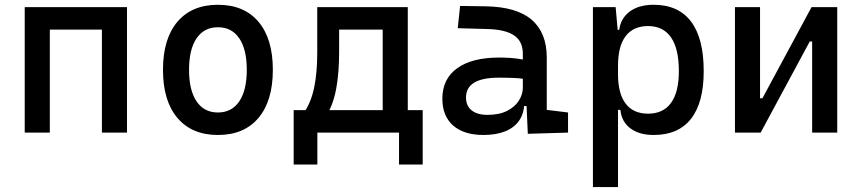

<svg xmlns="http://www.w3.org/2000/svg" viewBox="-20 -547 3556 792"><path d="M400.4 0V-517.6H503.9V0ZM82 0V-517.6H185.5V0ZM112.3 -424.8V-517.6H488.8V-424.8Z M878.9 9.8Q771.5 9.8 711.9 -60.5Q652.3 -130.9 652.3 -258.8Q652.3 -387.2 711.9 -457.3Q771.5 -527.3 878.9 -527.3Q986.8 -527.3 1046.1 -457.3Q1105.5 -387.2 1105.5 -258.8Q1105.5 -130.9 1046.1 -60.5Q986.8 9.8 878.9 9.8ZM878.9 -83Q936 -83 967 -128.9Q998 -174.8 998 -258.8Q998 -343.3 967 -388.9Q936 -434.6 878.9 -434.6Q821.8 -434.6 790.8 -388.9Q759.8 -343.3 759.8 -258.8Q759.8 -174.8 790.8 -128.9Q821.8 -83 878.9 -83Z M1327.1 -70.8 1234.4 -83Q1263.2 -125 1275.9 -185.8Q1288.6 -246.6 1288.6 -329.1V-517.6H1378.9V-332.5Q1378.9 -248 1367.2 -183.1Q1355.5 -118.2 1327.1 -70.8ZM1191.4 131.8V-63.5H1289.1V131.8ZM1626 131.8V-63.5H1723.6V131.8ZM1558.6 0V-517.6H1662.1V0ZM1338.4 -424.8V-517.6H1621.6V-424.8ZM1723.6 -92.8V0H1191.4V-92.8Z M2157.2 4.9 2150.4 -148.4 2136.7 -191.4V-325.2Q2136.7 -377 2100.3 -401.1Q2064 -425.3 1992.2 -427.2L1868.2 -430.7L1877.9 -522.5L1982.4 -521Q2110.8 -519 2173.1 -465.6Q2235.4 -412.1 2235.4 -309.6V-93.8L2323.2 -83V0ZM1974.6 9.8Q1893.6 9.8 1849.1 -29.3Q1804.7 -68.4 1804.7 -139.6Q1804.7 -221.7 1866 -265.6Q1927.2 -309.6 2039.1 -309.6Q2085.4 -309.6 2121.8 -304Q2158.2 -298.3 2186.5 -287.1L2165 -216.8Q2132.3 -224.1 2101.1 -225.3Q2069.8 -226.6 2037.1 -226.6Q1902.3 -226.6 1902.3 -144.5Q1902.3 -110.4 1925.5 -91.8Q1948.7 -73.2 1991.2 -73.2Q2039.6 -73.2 2072 -89.8Q2104.5 -106.4 2120.6 -132.3Q2136.7 -158.2 2136.7 -185.5V-242.2L2167 -109.4H2126L2142.6 -125Q2142.6 -80.1 2121.8 -50Q2101.1 -20 2063.5 -5.1Q2025.9 9.8 1974.6 9.8Z M2425.8 224.6V-517.6H2519.5L2529.3 -408.2V224.6ZM2676.3 9.8Q2616.7 9.8 2580.3 -17.6Q2543.9 -44.9 2539.1 -93.8H2494.1L2529.3 -241.2Q2529.3 -161.1 2560.8 -119.6Q2592.3 -78.1 2653.3 -78.1Q2715.8 -78.1 2748 -122.6Q2780.3 -167 2780.3 -253.9Q2780.3 -345.7 2748 -392.6Q2715.8 -439.5 2653.3 -439.5Q2592.3 -439.5 2560.8 -397.9Q2529.3 -356.4 2529.3 -276.4L2494.1 -423.8H2534.2Q2541 -472.7 2578.4 -500Q2615.7 -527.3 2676.3 -527.3Q2778.3 -527.3 2830.6 -458Q2882.8 -388.7 2882.8 -253.9Q2882.8 -124 2830.6 -57.1Q2778.3 9.8 2676.3 9.8Z M3080.1 0V-141.6H3125L3327.6 -517.6H3361.8V-376H3320.3L3117.7 0ZM3011.7 0V-517.6H3115.2V0ZM3330.1 0V-517.6H3433.6V0Z"/></svg>

Font: Cascadia Code
Style: Regular
Weight: 400
Monospace: yes
Designer: Aaron Bell
Foundry: Saja Typeworks
Version: Version 2106.017